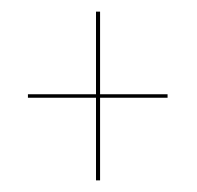

<svg xmlns="http://www.w3.org/2000/svg" viewBox="-20 -477 338 330"><path d="M145 -309H28V-315H145V-457H152V-315H268V-309H152V-167H145Z"/></svg>

Font: Moniqa ExtLt Narrow Display
Style: Regular
Weight: 200
Width: 4
Designer: Rajesh Rajput
Foundry: Rajesh Rajput
Version: Version 1.000